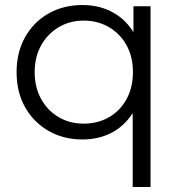

<svg xmlns="http://www.w3.org/2000/svg" viewBox="-20 -550 718 764"><path d="M313 -58Q369 -58 413.5 -83.5Q458 -109 483.5 -155.5Q509 -202 509 -263Q509 -324 483.5 -370Q458 -416 413.5 -442Q369 -468 313 -468Q258 -468 214 -442Q170 -416 144 -370Q118 -324 118 -263Q118 -202 144 -155.5Q170 -109 214 -83.5Q258 -58 313 -58ZM308 5Q233 5 173.5 -29Q114 -63 80 -123Q46 -183 46 -263Q46 -342 80 -402.5Q114 -463 173.5 -496.5Q233 -530 308 -530Q378 -530 432 -499Q480 -472 511 -422V-525H579V194H508V-100Q478 -53 432 -26Q377 5 308 5Z"/></svg>

Font: Modern
Style: Small
Weight: 400
Designer: Julieta Ulanovsky
Foundry: Julieta Ulanovsky
Version: Version 8.000